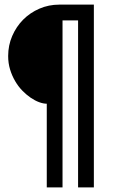

<svg xmlns="http://www.w3.org/2000/svg" viewBox="-20 -788 506 826"><path d="M181.2 -341.8Q166.5 -341.8 148.4 -348.4Q130.4 -355 111.8 -367.7Q93.3 -380.4 75.9 -398.2Q58.6 -416 45.2 -439Q31.7 -461.9 23.4 -489Q15.1 -516.1 15.1 -546.9Q15.1 -592.8 32.5 -633.1Q49.8 -673.3 79.6 -703.4Q109.4 -733.4 149.4 -750.7Q189.5 -768.1 234.9 -768.1H383.8V18.1H315.9V-700.2H249V18.1H181.2Z"/></svg>

Font: Federov2
Style: Regular
Weight: 400
Designer: Olexa M. Volochay | Cyreal.org
Foundry: Olexa M. Volochay | Cyreal.org
Version: Version 1.000